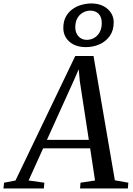

<svg xmlns="http://www.w3.org/2000/svg" viewBox="-86 -1064 750 1084"><path d="M-66.5 0 -63 -32.5 1.5 -45 339 -748H442L562.5 -46L638.5 -32.5L636 0H366L368.5 -32.5L450.5 -45L423 -226.5H157.5L75.5 -45L164.5 -32.5L161.5 0ZM179 -274.5H415.5L364.5 -606.5L358.5 -673L332.5 -613.5ZM399.5 -798Q340.5 -798 306 -828.5Q271.5 -859 271.5 -906.5Q271.5 -942 285 -968Q298.5 -994 321.5 -1011Q344.5 -1028 372.8 -1036.2Q401 -1044.5 430 -1044.5Q467.5 -1044.5 495.8 -1030.5Q524 -1016.5 540 -992.5Q556 -968.5 556 -938.5Q556 -892 533.8 -860.8Q511.5 -829.5 475.8 -813.8Q440 -798 399.5 -798ZM404 -839Q426 -839 445.2 -849.8Q464.5 -860.5 476.5 -881.8Q488.5 -903 488.5 -934Q488.5 -968 470.8 -986Q453 -1004 424.5 -1004Q403 -1004 383.2 -993.5Q363.5 -983 351.2 -962Q339 -941 339 -909Q339 -879 357 -859Q375 -839 404 -839Z"/></svg>

Font: Merriweather 60pt
Style: Italic
Weight: 400
Italic angle: -7.8°
Version: Version 2.101